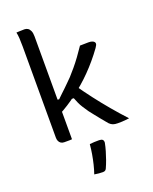

<svg xmlns="http://www.w3.org/2000/svg" viewBox="-181 -850 962 1209"><g transform="rotate(-20 300.0 -245.0)"><path d="M181 1Q172 2 163.5 2Q155 2 147 2Q139 2 129 2Q116 2 107 -4Q98 -10 93.5 -20Q89 -30 89 -43Q89 -122 89 -198Q89 -274 89 -349.5Q89 -425 89 -501Q89 -577 89 -654Q89 -686 87.5 -709.5Q86 -733 82 -750Q92 -751 101 -751Q110 -751 119 -751.5Q128 -752 136 -752Q148 -752 158 -746Q168 -740 174.5 -726Q181 -712 181 -689Q181 -602 181 -515.5Q181 -429 181 -343Q181 -257 181 -171Q181 -85 181 1ZM487 5Q468 5 455.5 0.5Q443 -4 432 -15Q425 -24 414 -36.5Q403 -49 390.5 -65Q378 -81 364.5 -97.5Q351 -114 339 -130Q324 -152 313 -169Q302 -186 294.5 -203Q287 -220 280 -238L248 -239L313 -313Q351 -258 391.5 -205Q432 -152 475 -101Q518 -50 564 0Q552 1 540 2.5Q528 4 515.5 4.5Q503 5 487 5ZM156 -267 191 -263Q205 -277 219 -290Q233 -303 246.5 -316Q260 -329 273.5 -342.5Q287 -356 302 -371Q322 -393 343 -418Q364 -443 386 -473Q408 -503 430 -536L487 -537Q501 -537 510 -534Q519 -531 524 -526Q529 -521 529 -514Q529 -510 526.5 -504Q524 -498 517 -488Q491 -452 463.5 -419.5Q436 -387 407 -357.5Q378 -328 348 -302Q318 -276 287 -252.5Q256 -229 224.5 -209Q193 -189 161 -172ZM276 68Q292 66 307 65.5Q322 65 339 65Q355 65 362 71.5Q369 78 368 92Q363 118 355 145Q347 172 338 197.5Q329 223 318 247Q315 254 309.5 258Q304 262 295 262Q281 262 267.5 261Q254 260 237 257Q247 228 254.5 197Q262 166 267.5 134Q273 102 276 68Z"/></g></svg>

Font: Rec Mono Semicasual
Style: Regular
Weight: 400
Version: Version 1.085; ttfautohint (v1.8.4.7-5d5b)